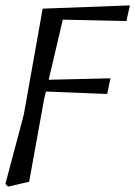

<svg xmlns="http://www.w3.org/2000/svg" viewBox="-26 -501 501 711"><path d="M-6 180 4 190 82 172 137 -132 214 -460 171 -429 442 -423 455 -481 132 -469 62 -76 -6 180ZM118 -163 371 -153 383 -211 127 -205 118 -163Z"/></svg>

Font: Source Serif 4 Variable
Style: Italic
Weight: 400
Italic angle: -12°
Designer: Frank Grießhammer
Foundry: Adobe Systems Incorporated
Version: Version 4.004;hotconv 1.0.116;makeotfexe 2.5.65601